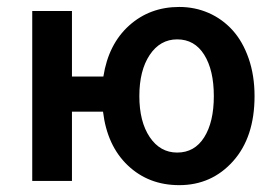

<svg xmlns="http://www.w3.org/2000/svg" viewBox="-20 -523 797 555"><path d="M498 12.2Q409.7 12.2 349.6 -44.7Q289.6 -101.6 277.8 -200.2H188V0H73.2V-491.2H188V-301.8H278.8Q293.5 -395.5 353.3 -449.2Q413.1 -502.9 498 -502.9Q543.5 -502.9 583 -485.6Q622.6 -468.3 652.1 -435.8Q681.6 -403.3 698.7 -354.2Q715.8 -305.2 715.8 -245.1Q715.8 -126.5 653.8 -57.1Q591.8 12.2 498 12.2ZM492.2 -82Q542.5 -82 570.3 -126.2Q598.1 -170.4 598.1 -245.1Q598.1 -320.3 570.3 -364.7Q542.5 -409.2 492.2 -409.2Q442.9 -409.2 412.8 -364.3Q382.8 -319.3 382.8 -245.1Q382.8 -171.4 412.8 -126.7Q442.9 -82 492.2 -82Z"/></svg>

Font: Toshiba Sans Medium
Style: Regular
Weight: 500
Designer: Paul D. Hunt
Foundry: Toshiba Corporation
Version: Version 2.020;PS 2.0;hotconv 1.0.86;makeotf.lib2.5.63406